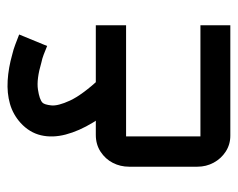

<svg xmlns="http://www.w3.org/2000/svg" viewBox="-80 -341 621 501"><g transform="rotate(-90 230.5 -90.5)"><path d="M127 200Q104 200 85.5 188Q67 176 56.5 156.5Q46 137 46 114V-64Q46 -87 56 -106.5Q66 -126 85 -138.5Q104 -151 129 -151H415V-72H115Q118 -75 120 -77Q122 -79 125 -82V132Q122 129 120 127Q118 125 115 122H415V200ZM218 -85Q184 -121 161.5 -158Q139 -195 130 -229.5Q121 -264 128 -294Q135 -324 160 -347Q182 -367 210 -375Q238 -383 271 -381Q304 -379 339 -369Q352 -366 365 -361Q378 -356 391 -351L361 -278Q349 -283 338.5 -287Q328 -291 318 -293Q274 -306 247.5 -302Q221 -298 213 -290Q208 -285 206 -267.5Q204 -250 218.5 -218.5Q233 -187 277 -139Z"/></g></svg>

Font: Mada
Style: Regular
Weight: 400
Designer: Khaled Hosny
Version: Version 1.5